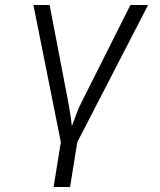

<svg xmlns="http://www.w3.org/2000/svg" viewBox="-20 -570 640 770"><path d="M195 180 224 0 114 -550H179L253 -164Q258 -138 262 -112Q266 -86 268 -64Q277 -86 286 -112Q295 -138 309 -164L503 -550H574L290 0L261 180Z"/></svg>

Font: JetBrains Mono NL ExtraLight
Style: Italic
Weight: 200
Italic angle: -9°
Monospace: yes
Designer: Philipp Nurullin, Konstantin Bulenkov
Foundry: JetBrains
Version: Version 2.305; ttfautohint (v1.8.4.7-5d5b)